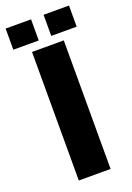

<svg xmlns="http://www.w3.org/2000/svg" viewBox="-177 -824 605 880"><g transform="rotate(-20 125.5 -384.5)"><path d="M0 0ZM203 -627V0H48V-627ZM280 -769V-666H156V-769ZM95 -769V-666H-29V-769Z"/></g></svg>

Font: Blinker
Style: Bold
Weight: 700
Designer: Juergen Huber
Foundry: supertype
Version: Version 1.015;PS 1.15;hotconv 1.0.88;makeotf.lib2.5.647800; 